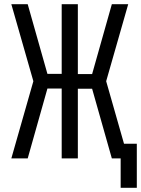

<svg xmlns="http://www.w3.org/2000/svg" viewBox="-20 -755 672 915"><path d="M555 140V0H513L419 -332H351V0H274V-333H206L112 0H34L139 -368L34 -735H112L206 -403H274V-735H351V-402H419L513 -735H591L486 -368L571 -70H632V140Z"/></svg>

Font: Zed Sans
Style: Regular
Weight: 400
Designer: Belleve Invis
Foundry: Belleve Invis
Version: Version 1.0.0; ttfautohint (v1.8.4)